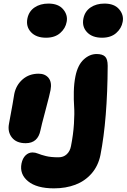

<svg xmlns="http://www.w3.org/2000/svg" viewBox="-20 -783 701 1063"><path d="M234.9 -574.2Q180.2 -574.2 151.4 -605.2Q122.6 -636.2 131.8 -681.2Q140.1 -720.7 171.6 -741.9Q203.1 -763.2 248 -763.2Q303.2 -763.2 329.8 -731.4Q356.4 -699.7 349.1 -662.1Q342.8 -626 313.2 -600.1Q283.7 -574.2 234.9 -574.2ZM544.9 -574.2Q490.2 -574.2 461.4 -605.2Q432.6 -636.2 441.9 -681.2Q450.2 -720.7 481.7 -741.9Q513.2 -763.2 558.1 -763.2Q613.3 -763.2 639.9 -731.4Q666.5 -699.7 659.2 -662.1Q652.8 -626 623.3 -600.1Q593.8 -574.2 544.9 -574.2ZM278.8 259.8Q183.1 259.8 135.3 220.5Q87.4 181.2 99.1 122.1Q105 93.3 121.6 77.1Q138.2 61 160.2 61Q175.3 61 191.2 67.6Q207 74.2 234.4 81.1Q261.7 87.9 304.2 87.9Q331.5 87.9 349.6 71Q367.7 54.2 373 25.9Q385.7 -38.1 389.4 -97.2Q393.1 -156.2 390.4 -193.1Q387.7 -230 388.7 -275.6Q389.6 -321.3 397.9 -361.8Q410.6 -423.3 443.4 -453.6Q476.1 -483.9 515.1 -483.9Q546.9 -483.9 561.5 -470Q576.2 -456.1 576.2 -418.9Q574.7 -122.6 536.1 75.2Q523.9 135.3 487.1 177.5Q450.2 219.7 397.2 239.7Q344.2 259.8 278.8 259.8ZM122.1 9.8Q70.8 9.8 45.9 -21.7Q21 -53.2 29.8 -98.1Q40 -149.4 49.3 -204.6Q58.6 -259.8 59.1 -263.2Q69.3 -312.5 105.5 -343.8Q141.6 -375 193.8 -375Q230 -375 249 -351.3Q268.1 -327.6 259.8 -284.2Q256.3 -263.7 232.2 -173.3Q208 -83 204.1 -62Q189.9 9.8 122.1 9.8Z"/></svg>

Font: Shantell Sans Irregular
Style: Italic
Weight: 800
Italic angle: -11.31°
Designer: Stephen Nixon, Anya Danilova, Shantell Martin
Foundry: Arrow Type
Version: Version 1.006;[9816181b4]